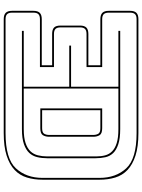

<svg xmlns="http://www.w3.org/2000/svg" viewBox="117 -888 780 1055"><g transform="rotate(-90 507.5 -360.0)"><path d="M304 10Q230 10 180.5 -6Q131 -22 101.5 -50Q72 -78 60 -117.5Q48 -157 48 -204V-516Q48 -563 60 -602.5Q72 -642 101.5 -670Q131 -698 180.5 -714Q230 -730 304 -730H930Q954 -730 965 -719Q976 -708 976 -684V-567Q976 -543 965 -532Q954 -521 930 -521H677V-464H849Q873 -464 884 -453.5Q895 -443 895 -418V-311Q895 -287 884 -276Q873 -265 849 -265H677V-199H930Q954 -199 965 -188Q976 -177 976 -153V-36Q976 -12 965 -1Q954 10 930 10ZM304 0H930Q949 0 957.5 -8.5Q966 -17 966 -36V-153Q966 -172 957.5 -180.5Q949 -189 930 -189H667V-275H849Q868 -275 876.5 -283.5Q885 -292 885 -311V-418Q885 -437 876.5 -445.5Q868 -454 849 -454H667V-531H930Q949 -531 957.5 -539.5Q966 -548 966 -567V-684Q966 -703 957.5 -711.5Q949 -720 930 -720H304Q163 -720 110.5 -663Q58 -606 58 -516V-204Q58 -114 110.5 -57Q163 0 304 0ZM326 -90Q275 -90 243 -100.5Q211 -111 194 -129Q177 -147 171.5 -172Q166 -197 166 -226V-491Q166 -520 172 -545.5Q178 -571 195 -589.5Q212 -608 243.5 -619Q275 -630 326 -630H866V-620H559V-370H785V-360H559V-100H866V-90ZM326 -100H549V-620H326Q279 -620 249.5 -610Q220 -600 204 -583Q188 -566 182 -542Q176 -518 176 -491V-221Q176 -195 182 -172.5Q188 -150 204.5 -134Q221 -118 250 -109Q279 -100 326 -100ZM440 -529V-189H331Q301 -189 292.5 -203.5Q284 -218 284 -238V-481Q284 -500 292.5 -514.5Q301 -529 331 -529ZM294 -238Q294 -222 300.5 -210.5Q307 -199 331 -199H430V-519H331Q307 -519 300.5 -507.5Q294 -496 294 -481Z"/></g></svg>

Font: Bungee Outline
Style: Regular
Weight: 400
Designer: David Jonathan Ross
Foundry: David Jonathan Ross
Version: Version 1.000;PS 1.0;hotconv 1.0.72;makeotf.lib2.5.5900